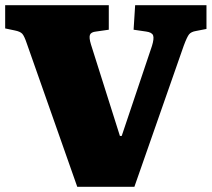

<svg xmlns="http://www.w3.org/2000/svg" viewBox="-21 -723 819 743"><path d="M278 0 83 -554Q73 -584 65 -592.5Q57 -601 37 -605L-1 -613V-703H400V-608L351 -601Q331 -599 327 -588Q323 -577 331 -551L443 -197H450L567 -545Q576 -574 571.5 -586Q567 -598 544 -601L496 -608L502 -703H778V-611L737 -603Q719 -600 711 -590.5Q703 -581 690 -546L499 0Z"/></svg>

Font: Literata 18pt Black
Style: Regular
Weight: 900
Designer: Latin by Veronika Burian and Jose Scaglione. Greek by Irene Vlachou. Cyrillic by Vera Evstafieva.
Foundry: TypeTogether
Version: Version 3.103;gftools[0.9.29]